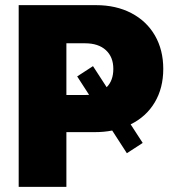

<svg xmlns="http://www.w3.org/2000/svg" viewBox="-20 -727 697 747"><path d="M395 -387.7Q420.9 -413.6 420.9 -459Q420.9 -505.4 391.8 -532Q362.8 -558.6 310.5 -558.6H238.3V-357.4H310.5L326.7 -357.9L280.3 -429.7L341.8 -469.7ZM52.7 -707H353.5Q431.6 -707 491 -676Q550.3 -645 582.8 -588.9Q615.2 -532.7 615.2 -459Q615.2 -384.3 582 -328.6Q548.8 -272.9 488.3 -243.2L535.2 -170.9L473.6 -130.9L416.5 -219.2Q385.3 -212.9 347.7 -212.9H238.3V0H52.7Z"/></svg>

Font: Pretendard Std Black
Style: Regular
Weight: 900
Designer: Base glyphs from Inter by Rasmus Andersson; Hangeul glyphs from Noto Sans CJK(Source Han Sans) by Jang Soo-young and Kan
Foundry: Kil Hyung-jin
Version: Version 1.309